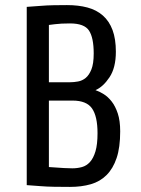

<svg xmlns="http://www.w3.org/2000/svg" viewBox="-20 -727 552 754"><path d="M363 -204Q363 -270 341.5 -301Q320 -332 265 -332H172V-71Q186 -70 202 -69Q216 -68 232 -67Q248 -66 264 -66Q284 -66 302 -71Q320 -76 333.5 -91Q347 -106 355 -133Q363 -160 363 -204ZM348 -517Q348 -579 329.5 -607Q311 -635 255 -635Q219 -635 196 -632Q183 -630 172 -629V-404H255Q270 -404 286.5 -407Q303 -410 316.5 -421Q330 -432 339 -454.5Q348 -477 348 -517ZM452 -211Q452 -148 438 -106.5Q424 -65 398.5 -39.5Q373 -14 336.5 -3.5Q300 7 255 7Q223 7 193 6.5Q163 6 139 4Q111 2 85 0V-700Q113 -702 140 -704Q163 -706 191 -706.5Q219 -707 243 -707Q288 -707 323.5 -697.5Q359 -688 384 -666Q409 -644 422 -609Q435 -574 435 -524Q435 -461 410 -423.5Q385 -386 355 -373Q370 -368 387 -357.5Q404 -347 418.5 -328.5Q433 -310 442.5 -281.5Q452 -253 452 -211Z"/></svg>

Font: Share
Style: Regular
Weight: 400
Designer: Ralph du Carrois
Version: Version 1.002